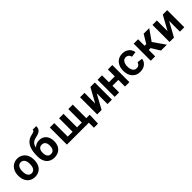

<svg xmlns="http://www.w3.org/2000/svg" viewBox="370 -2399 4195 4195"><g transform="rotate(-45 2468.0 -301.5)"><path d="M280.5 9.6Q210.2 9.6 154.5 -22.5Q98.7 -54.7 66.6 -117.5Q34.4 -180.4 34.4 -272.7Q34.4 -361.2 67.3 -423.7Q100.1 -486.2 155.9 -519.4Q211.6 -552.6 279.8 -552.6Q348.4 -552.6 404.5 -520.2Q460.6 -487.9 493.8 -425.4Q527 -362.9 527 -272.7Q527 -179.3 494.7 -116.5Q462.4 -53.6 406.6 -22Q350.9 9.6 280.5 9.6ZM279.8 -100.9Q333.8 -100.9 365.8 -143.5Q397.7 -186.1 397.7 -272.7Q397.7 -359.4 365.2 -400.7Q332.7 -442.1 279.8 -442.1Q227.6 -442.1 196.6 -399.3Q165.5 -356.5 165.5 -272.7Q165.5 -188.9 195.5 -144.9Q225.5 -100.9 279.8 -100.9Z M903.1 -498.6Q974.4 -498.6 1023.8 -466.6Q1073.2 -434.7 1098.9 -379.3Q1124.6 -323.9 1124.6 -253.6V-242.9Q1124.6 -170.8 1096.1 -113.6Q1067.5 -56.5 1012.1 -23.3Q956.7 9.9 877.1 9.9Q797.9 9.9 742.9 -25.6Q687.9 -61.1 659.1 -122.3Q630.3 -183.6 630.3 -261.4V-272Q630.3 -273.1 630.3 -272.7V-291.2Q630.3 -418.7 659.8 -502.5Q689.3 -586.3 742.7 -632.6Q796.2 -679 868.3 -694.2Q921.5 -705.6 945.5 -718.2Q969.5 -730.8 969.5 -760.3H1079.5Q1079.5 -707.4 1060.5 -674.2Q1041.5 -641 1000.5 -620.9Q959.5 -600.9 892.8 -587.7Q833.8 -575.6 795.5 -540.3Q757.1 -505 743.3 -432.9Q810 -498.6 903.1 -498.6ZM877.1 -389.2Q836.6 -389.2 812.1 -370.6Q787.6 -351.9 776.6 -321Q765.6 -290.1 765.6 -253.6V-242.9Q765.6 -203.5 776.5 -170.8Q787.3 -138.1 811.8 -118.8Q836.3 -99.4 877.1 -99.4Q917.6 -99.4 942.1 -118.8Q966.6 -138.1 977.6 -170.8Q988.6 -203.5 988.6 -242.9V-253.6Q988.6 -290.1 977.8 -321Q967 -351.9 942.6 -370.6Q918.3 -389.2 877.1 -389.2Z M1267 -528.4H1403.8V-110.4H1553.3V-528.4H1690V-110.4H1838.1V-528.4H1975.1V-109.4H2081.3L2071.4 156.2H1945V0H1267Z M2338.1 -197.1 2521 -528.4H2657V0H2521V-332.7L2338.1 0H2201.3V-528.4H2338.1Z M2879.6 -528.4V-315H3061.1V-528.4H3197.8V0H3061.1V-205.6H2879.6V0H2742.9V-528.4Z M3755.7 -370 3632.1 -352.6Q3628.2 -368.3 3617 -389.4Q3605.8 -410.5 3584 -426.3Q3562.1 -442.1 3525.9 -442.1Q3465.6 -442.1 3436.1 -392.9Q3406.6 -343.8 3406.6 -271.7Q3406.6 -196.7 3436.4 -148.8Q3466.3 -100.9 3526.3 -100.9Q3574.9 -100.9 3599.3 -126.4Q3623.6 -152 3631.4 -182.2L3755.7 -165.5Q3744.3 -85.6 3682.9 -37.6Q3621.4 10.3 3528.1 10.3Q3448.9 10.3 3392.6 -25.9Q3336.3 -62.1 3306.5 -125.7Q3276.6 -189.3 3276.6 -271.7Q3276.6 -353 3306.5 -416.4Q3336.3 -479.8 3392.4 -516.2Q3448.5 -552.6 3527.3 -552.6Q3594.5 -552.6 3642.8 -528.2Q3691.1 -503.9 3719.6 -462.5Q3748.2 -421.2 3755.7 -370Z M4173.3 0 4051.8 -198.2H3994.3V0H3858.3V-528.4H3994.3V-327.1H4045.1L4166.5 -528.4H4339.1L4161.9 -276.6L4354.8 0Z M4574.9 -197.1 4757.8 -528.4H4893.8V0H4757.8V-332.7L4574.9 0H4438.2V-528.4H4574.9Z"/></g></svg>

Font: Interface
Style: Bold
Weight: 700
Designer: Rasmus Andersson
Foundry: rsms
Version: Version 1.8